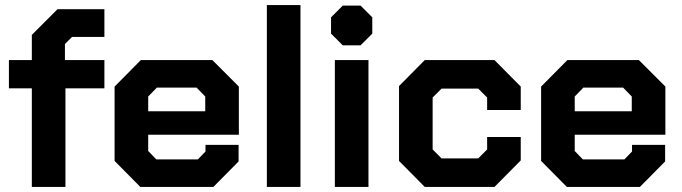

<svg xmlns="http://www.w3.org/2000/svg" viewBox="-20 -734 2678 754"><path d="M105 -387H15V-498H105V-597L206 -698H390V-589H263L235 -561V-498H390V-387H237V0H105Z M430 -102V-394L533 -498H814L918 -394V-205H562V-141L594 -108H757L787 -139V-165H917V-100L818 0H531ZM786 -297V-355L752 -390H596L562 -355V-297Z M1028 -714H1160V0H1028Z M1280 -602V-666L1326 -712H1396L1442 -666V-602L1396 -556H1326ZM1295 -498H1427V0H1295Z M1547 -102V-396L1648 -498H1922L2025 -394V-302H1893V-351L1858 -386H1714L1679 -351V-147L1714 -112H1858L1893 -147V-196H2025V-104L1922 0H1648Z M2105 -102V-394L2208 -498H2489L2593 -394V-205H2237V-141L2269 -108H2432L2462 -139V-165H2592V-100L2493 0H2206ZM2461 -297V-355L2427 -390H2271L2237 -355V-297Z"/></svg>

Font: Chakra Petch
Style: Bold
Weight: 700
Designer: Katatrad Aksorn Co.,Ltd.
Foundry: Cadson Demak Co.,Ltd.
Version: Version 1.000; ttfautohint (v1.6)